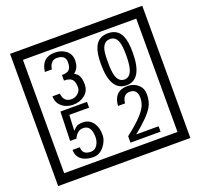

<svg xmlns="http://www.w3.org/2000/svg" viewBox="-170 -1151 1496 1433"><g transform="rotate(-20 577.5 -435.0)"><path d="M1103 90H53V-960H1103ZM1028 15V-885H128V15ZM499 -556Q499 -504 460.5 -473Q422 -442 369 -442Q314 -442 280 -471Q242 -502 242 -554H301Q307 -485 370 -485Q398 -485 421 -504.5Q444 -524 444 -552Q444 -597 426 -616Q408 -635 363 -635V-679Q405 -679 421.5 -696Q438 -713 438 -754Q438 -812 369 -812Q318 -812 306 -744H251Q264 -855 368 -855Q419 -855 454 -829Q493 -800 493 -750Q493 -685 451 -658Q475 -642 483 -630Q499 -605 499 -556ZM917 -656Q917 -442 791 -442Q664 -442 664 -656Q664 -744 685 -789Q714 -855 791 -855Q868 -855 897 -789Q917 -745 917 -656ZM864 -656Q864 -723 855 -752Q840 -809 791 -809Q742 -809 726 -752Q718 -723 718 -656Q718 -587 726 -553Q742 -488 791 -488Q839 -488 855 -554Q864 -587 864 -656ZM495 -160Q496 -111 460.5 -67Q425 -23 376 -23Q321 -23 286 -46Q246 -74 246 -127H304Q304 -67 370 -67Q404 -67 423 -97Q440 -124 440 -159Q440 -253 375 -253Q328 -253 302 -196H252L259 -427H470V-381H313L307 -257Q320 -269 333 -281Q352 -294 387 -294Q439 -294 469 -252Q495 -215 495 -160ZM910 -30H671V-81Q792 -173 832 -238Q855 -276 855 -319Q855 -389 795 -389Q740 -389 733 -319H677Q685 -435 795 -435Q843 -435 876.5 -405Q910 -375 910 -327Q910 -271 886 -229Q848 -165 732 -73H910Z"/></g></svg>

Font: Unicode BMP Fallback SIL
Style: Regular
Weight: 400
Foundry: NRSI, SIL International
Version: Version 5.1 Based on Unicode 5.1